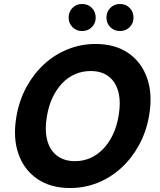

<svg xmlns="http://www.w3.org/2000/svg" viewBox="-20 -933 802 965"><path d="M332 12Q234 12 167 -34Q100 -80 72 -161.5Q44 -243 63 -350Q77 -430 113.5 -496.5Q150 -563 202.5 -611Q255 -659 321 -685.5Q387 -712 460 -712Q559 -712 625.5 -666Q692 -620 720 -538.5Q748 -457 729 -350Q715 -270 678.5 -203.5Q642 -137 589.5 -89Q537 -41 471.5 -14.5Q406 12 332 12ZM357 -123Q399 -123 434.5 -139Q470 -155 498.5 -184.5Q527 -214 547 -255.5Q567 -297 576 -350Q588 -420 575 -470.5Q562 -521 526.5 -548.5Q491 -576 436 -576Q394 -576 358 -560.5Q322 -545 293.5 -515.5Q265 -486 245 -444.5Q225 -403 216 -350Q204 -280 217 -229.5Q230 -179 266 -151Q302 -123 357 -123ZM392 -777Q364 -777 344.5 -796.5Q325 -816 325 -844Q325 -874 344.5 -893.5Q364 -913 392 -913Q422 -913 441.5 -893.5Q461 -874 461 -844Q461 -816 441.5 -796.5Q422 -777 392 -777ZM583 -777Q554 -777 534.5 -796.5Q515 -816 515 -844Q515 -874 534.5 -893.5Q554 -913 583 -913Q612 -913 631.5 -893.5Q651 -874 651 -844Q651 -816 631.5 -796.5Q612 -777 583 -777Z"/></svg>

Font: DM Sans 9pt Black
Style: Italic
Weight: 900
Italic angle: -10°
Version: Version 4.004;gftools[0.9.30]